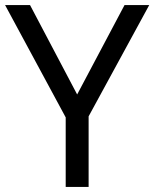

<svg xmlns="http://www.w3.org/2000/svg" viewBox="-20 -734 606 754"><path d="M283 -363 469 -714H566L328 -277V0H238V-273L0 -714H98Z"/></svg>

Font: hexlsinhala05
Style: Book
Weight: 400
Designer: Jelle Bosma - Monotype Design Team
Foundry: Monotype Imaging Inc.
Version: Version 2.003